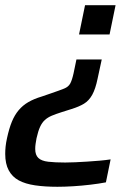

<svg xmlns="http://www.w3.org/2000/svg" viewBox="-31 -530 505 736"><path d="M189 186Q141 186 103.5 180.5Q66 175 41 161.5Q16 148 2.5 123Q-11 98 -11 60Q-11 46 -9.5 31.5Q-8 17 -4 -1Q4 -38 14.5 -63.5Q25 -89 40.5 -107.5Q56 -126 77.5 -138.5Q99 -151 129 -160L164 -172Q199 -184 215 -190.5Q231 -197 238 -209.5Q245 -222 251 -249L262 -302H359L343 -228Q335 -189 322.5 -166.5Q310 -144 291 -132.5Q272 -121 243 -112L205 -100Q183 -93 167.5 -86.5Q152 -80 141 -70Q130 -60 122.5 -43.5Q115 -27 109 0Q107 11 105.5 21Q104 31 104 41Q104 64 116 75.5Q128 87 154 90Q180 93 219 93Q236 93 257.5 92Q279 91 303 89.5Q327 88 350 86Q373 84 393 81L375 169Q349 174 315.5 178Q282 182 249 184Q216 186 189 186ZM272 -398 295 -510H412L389 -398Z"/></svg>

Font: Saira Thin Medium
Style: Italic
Weight: 500
Italic angle: -12°
Version: Version 1.101